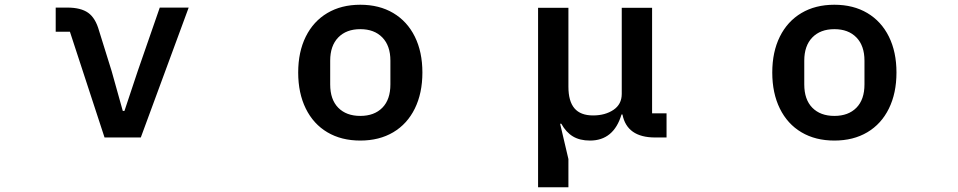

<svg xmlns="http://www.w3.org/2000/svg" viewBox="-20 -580 4040 810"><path d="M421 0 275 -446H215V-548H264Q321 -548 352 -526Q383 -504 398 -450L451 -280L498 -112H505L561 -280L654 -548H776L574 0Z M1238 -274Q1238 -361 1270 -425.5Q1302 -490 1361 -525Q1420 -560 1500 -560Q1580 -560 1639 -525Q1698 -490 1730 -425.5Q1762 -361 1762 -274Q1762 -187 1730 -122Q1698 -57 1639 -22Q1580 13 1500 13Q1420 13 1361 -22Q1302 -57 1270 -122Q1238 -187 1238 -274ZM1627 -224V-324Q1627 -387 1593 -422Q1559 -457 1500 -457Q1441 -457 1407 -422Q1373 -387 1373 -324V-224Q1373 -160 1407 -125.5Q1441 -91 1500 -91Q1559 -91 1593 -125.5Q1627 -160 1627 -224Z M2250 210V-547H2378V-214Q2378 -153 2403.5 -123Q2429 -93 2482 -93Q2533 -93 2568 -116.5Q2603 -140 2603 -184V-547H2731V-102H2792V0H2744Q2625 0 2606 -97H2602Q2569 13 2469 13Q2426 13 2397 -4.5Q2368 -22 2348 -58H2343L2378 91V210Z M3238 -274Q3238 -361 3270 -425.5Q3302 -490 3361 -525Q3420 -560 3500 -560Q3580 -560 3639 -525Q3698 -490 3730 -425.5Q3762 -361 3762 -274Q3762 -187 3730 -122Q3698 -57 3639 -22Q3580 13 3500 13Q3420 13 3361 -22Q3302 -57 3270 -122Q3238 -187 3238 -274ZM3627 -224V-324Q3627 -387 3593 -422Q3559 -457 3500 -457Q3441 -457 3407 -422Q3373 -387 3373 -324V-224Q3373 -160 3407 -125.5Q3441 -91 3500 -91Q3559 -91 3593 -125.5Q3627 -160 3627 -224Z"/></svg>

Font: IBM Plex Sans JP SemiBold
Style: Regular
Weight: 600
Designer: Mike Abbink; Paul van der Laan; Pieter van Rosmalen; Wujin Sim; Yejin Wi; Jinhee Kim; Boomi Park; Yona Kim; Kichan Ma
Foundry: Sandoll Inc.
Version: Version 1.001